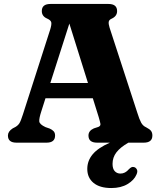

<svg xmlns="http://www.w3.org/2000/svg" viewBox="-20 -720 814 969"><path d="M258 -36Q258 0 215 0H63Q20 0 20 -36Q20 -56.5 44 -72L57.5 -79Q70.5 -86.5 77.8 -97.8Q85 -109 95.5 -142L233.5 -571.5Q241 -596 238.8 -607Q236.5 -618 218.5 -626Q191 -637.5 191 -664Q191 -700 234.5 -700H527.5Q571 -700 571 -664Q571 -638 543 -625.5Q530.5 -620 528.8 -610Q527 -600 533 -580.5L673 -151Q683.5 -117 692.5 -100.8Q701.5 -84.5 717.5 -77.5Q736 -68 742.5 -59Q749 -50 749 -36Q749 0 705.5 0H628Q587 23.5 567.5 49Q548 74.5 548 107Q548 132 559.2 144Q570.5 156 588 156Q612 156 630.5 134Q637.5 127 643.5 124Q649.5 121 657.5 123.5Q666 126 671 135.8Q676 145.5 668.5 161.5Q657 189 623.8 209Q590.5 229 542 229Q483.5 229 452 203Q420.5 177 420.5 132.5Q420.5 91.5 447.5 59Q474.5 26.5 534.5 0H470Q426.5 0 426.5 -36Q426.5 -60 453.5 -72L476.5 -79.5Q488.5 -84.5 486.8 -95.2Q485 -106 478 -129.5L448.5 -224H209.5L188 -156.5Q177 -122.5 178.2 -107.5Q179.5 -92.5 209.5 -78.5L231 -71Q243.5 -65.5 250.8 -57.5Q258 -49.5 258 -36ZM234 -301H424L330 -601Z"/></svg>

Font: Fraunces 9pt Soft
Style: Bold
Weight: 700
Version: Version 1.000;[b76b70a41]